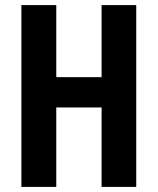

<svg xmlns="http://www.w3.org/2000/svg" viewBox="-20 -734 619 754"><path d="M515 0V-714H379V-431H201V-714H64V0H201V-312H379V0Z"/></svg>

Font: Noto Sans Devanagari ExtraCondensed
Style: Bold
Weight: 700
Width: 2
Designer: Jelle Bosma - Monotype Design Team
Foundry: Monotype Imaging Inc.
Version: Version 2.004